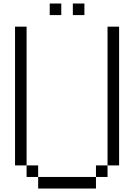

<svg xmlns="http://www.w3.org/2000/svg" viewBox="-20 -1087 773 1107"><path d="M533.3 -66.7V-133.3H600V-66.7ZM533.3 0H200V-66.7H533.3ZM600 -933.3H666.7V-133.3H600ZM66.7 -933.3H133.3V-133.3H66.7ZM133.3 -133.3H200V-66.7H133.3ZM333.3 -1000H266.7V-1066.7H333.3ZM466.7 -1000H400V-1066.7H466.7Z"/></svg>

Font: Galmuri14 Regular
Style: Regular
Weight: 400
Designer: Lee Minseo (quiple)
Version: Version 2.399;hotconv 1.1.1;makeotfexe 2.6.0 DEVELOPMENT